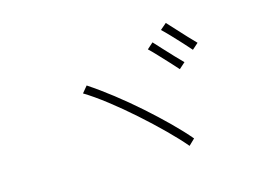

<svg xmlns="http://www.w3.org/2000/svg" viewBox="-77 -865 1154 827"><g transform="rotate(-15 500.0 -451.0)"><path d="M703 -208 676 -182Q645 -219 597.5 -266Q550 -313 495.5 -361.5Q441 -410 387.5 -451.5Q334 -493 291 -519L315 -548Q365 -515 419.5 -472.5Q474 -430 527 -383Q580 -336 625.5 -291Q671 -246 703 -208ZM824 -602 797 -578Q784 -593 763 -616Q742 -639 721 -661Q700 -683 686 -696L714 -720Q728 -705 748.5 -682.5Q769 -660 789.5 -638Q810 -616 824 -602ZM748 -536 721 -512Q708 -527 687 -549.5Q666 -572 645 -594.5Q624 -617 610 -630L637 -654Q651 -639 671.5 -616.5Q692 -594 713 -572Q734 -550 748 -536Z"/></g></svg>

Font: Zen Kaku Gothic New Light
Style: Regular
Weight: 300
Designer: Yoshimichi Ohira
Foundry: Positype
Version: Version 1.002